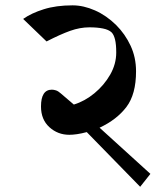

<svg xmlns="http://www.w3.org/2000/svg" viewBox="-20 -676 634 725"><path d="M253.9 -655.8Q295.4 -655.8 338.6 -636.7Q381.8 -617.7 418.9 -581.1Q452.6 -547.4 473.1 -503.4Q493.7 -459.5 493.7 -406.7Q493.7 -319.8 457.3 -272Q420.9 -224.1 356 -193.8L547.9 -19.5L509.3 29.3L307.6 -177.2Q288.1 -171.9 271.2 -169.4Q254.4 -167 241.7 -167Q198.2 -167 166.5 -195.8Q134.8 -224.6 134.8 -273.9Q134.8 -337.4 175.8 -337.4Q183.1 -337.4 191.4 -334.7Q199.7 -332 209 -323.7L258.8 -281.2Q300.3 -293.9 336.7 -324Q373 -354 396 -394Q418.9 -434.1 418.9 -477.5Q418.9 -508.8 414.3 -527.1Q409.7 -545.4 401.4 -553.7Q390.6 -564 368.7 -568.4Q346.7 -572.8 317.9 -572.8Q282.2 -572.8 245.1 -559.6Q208 -546.4 155.8 -519.5L67.4 -604.5Q98.6 -626.5 145.3 -641.1Q191.9 -655.8 253.9 -655.8Z"/></svg>

Font: Annapurna SIL
Style: Bold
Weight: 700
Designer: Peter Martin, Annie Olsen
Foundry: SIL International
Version: Version 2.000